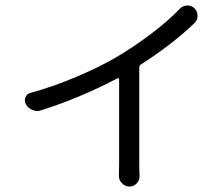

<svg xmlns="http://www.w3.org/2000/svg" viewBox="-20 -602 808 698"><path d="M632.8 -569.3Q643.6 -581.1 659.2 -582Q661.1 -582 662.1 -582Q675.8 -582 686.5 -572.3Q698.2 -560.5 698.2 -543.9Q698.2 -529.3 687.5 -518.6Q607.4 -441.4 493.2 -368.2Q486.3 -364.3 486.3 -356.4V-7.8Q486.3 16.6 487.3 35.2Q488.3 51.8 477.5 64Q466.8 76.2 450.2 76.2Q433.6 76.2 422.9 63.5Q412.1 52.7 412.1 37.1L413.1 -7.8V-313.5Q413.1 -316.4 411.1 -317.4Q409.2 -318.4 407.2 -317.4Q269.5 -245.1 129.9 -201.2Q123 -198.2 116.2 -198.2Q107.4 -198.2 98.6 -202.1Q83 -208 74.2 -222.7Q70.3 -229.5 70.3 -237.3Q70.3 -242.2 72.3 -248Q78.1 -261.7 91.8 -264.6Q173.8 -287.1 256.8 -322.3Q339.8 -357.4 400.4 -392.6Q463.9 -429.7 527.3 -477.5Q590.8 -525.4 632.8 -569.3Z"/></svg>

Font: Gen Jyuu Gothic P Normal
Style: Regular
Weight: 300
Designer: [Source Han Sans]
Ryoko NISHIZUKA  (kana & ideographs); Paul D. Hunt (Latin, Greek & Cyrillic); Wenlong ZHANG  (bopomofo
Version: Version 1.002.20150607